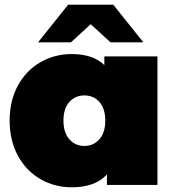

<svg xmlns="http://www.w3.org/2000/svg" viewBox="-20 -787 740 817"><path d="M650 -547V0H435V-45Q386 10 285 10Q213 10 152.5 -24.5Q92 -59 56.5 -124Q21 -189 21 -274Q21 -359 56.5 -423.5Q92 -488 152.5 -522.5Q213 -557 285 -557Q376 -557 424 -510V-547ZM428 -274Q428 -325 403 -353Q378 -381 339 -381Q300 -381 275 -353Q250 -325 250 -274Q250 -223 275 -194.5Q300 -166 339 -166Q378 -166 403 -194.5Q428 -223 428 -274ZM450 -607 366 -684 282 -607H142L270 -767H462L590 -607Z"/></svg>

Font: CMG Sans Black
Style: Regular
Weight: 900
Designer: Julieta Ulanovsky
Foundry: Julieta Ulanovsky
Version: Version 7.200